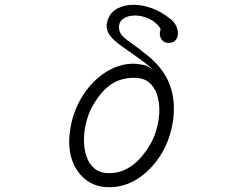

<svg xmlns="http://www.w3.org/2000/svg" viewBox="-20 -773 1040 805"><path d="M438 12Q362 12 316 -42Q270 -96 270 -181Q270 -196 272 -212.5Q274 -229 277 -246Q292 -320 331.5 -379Q371 -438 426 -472Q481 -506 541 -506Q550 -506 578 -501.5Q606 -497 637 -468Q605 -497 587 -510Q569 -523 556 -533Q521 -558 491.5 -578.5Q462 -599 444.5 -619.5Q427 -640 427 -665Q427 -675 432 -690Q443 -722 472.5 -737.5Q502 -753 540 -753Q576 -753 616.5 -738.5Q657 -724 694 -694Q711 -681 718.5 -664.5Q726 -648 726 -634Q726 -617 716.5 -605Q707 -593 687 -593Q669 -593 659.5 -605Q650 -617 650 -631Q650 -635 650.5 -638Q651 -641 652 -644Q653 -647 653 -650Q653 -653 651 -656Q633 -682 603.5 -695Q574 -708 546 -708Q515 -708 495 -693Q475 -678 480 -648Q483 -631 498.5 -617Q514 -603 537 -587.5Q560 -572 586 -550Q709 -460 709 -319Q709 -302 707.5 -284Q706 -266 702 -248Q688 -174 648.5 -115Q609 -56 554.5 -22Q500 12 438 12ZM438 -47Q542 -47 614 -175Q629 -202 638.5 -239Q648 -276 648 -313Q648 -348 637.5 -378.5Q627 -409 604 -428Q581 -447 541 -447Q515 -447 485.5 -438.5Q456 -430 425 -403Q394 -376 363 -319Q350 -294 341 -258Q332 -222 332 -185Q332 -149 342.5 -117.5Q353 -86 376 -66.5Q399 -47 438 -47Z"/></svg>

Font: Kiwi Maru Light
Style: Regular
Weight: 300
Designer: Hiroki-Chan
Version: Version 1.100